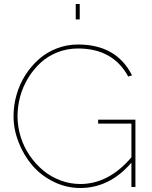

<svg xmlns="http://www.w3.org/2000/svg" viewBox="-20 -938 760 963"><path d="M379.9 -918V-840.8H359.9V-918ZM472.2 -337.9H659.2V0H639.2V-122.1Q529.8 4.9 382.8 4.9Q311.5 4.9 247.8 -26.9Q184.1 -58.6 141.1 -109.6Q98.1 -160.6 73 -225.1Q47.9 -289.6 47.9 -355Q47.9 -410.2 63.2 -463.4Q78.6 -516.6 107.4 -561.8Q136.2 -606.9 175.3 -641.4Q214.4 -675.8 265.1 -695.3Q315.9 -714.8 371.1 -714.8Q564.5 -714.8 642.1 -560.1L623 -554.2Q546.9 -694.8 371.1 -694.8Q316.4 -694.8 267.8 -675.5Q219.2 -656.2 183.3 -623Q147.5 -589.8 121.1 -546.6Q94.7 -503.4 81.3 -454.3Q67.9 -405.3 67.9 -355Q67.9 -302.2 83.7 -251.5Q99.6 -200.7 128.7 -158.2Q157.7 -115.7 196.3 -83.5Q234.9 -51.3 283.2 -33.2Q331.5 -15.1 382.8 -15.1Q524.9 -15.1 639.2 -148.9V-317.9H472.2Z"/></svg>

Font: Rawline Thin
Style: Regular
Weight: 250
Designer: Matt McInerney, Pablo Impallari, Rodrigo Fuenzalida
Foundry: Matt McInerney, Pablo Impallari, Rodrigo Fuenzalida
Version: Version 4.020;PS 004.020;hotconv 1.0.88;makeotf.lib2.5.64775